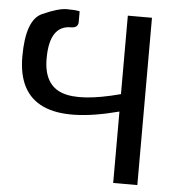

<svg xmlns="http://www.w3.org/2000/svg" viewBox="-52 -771 760 820"><g transform="rotate(5 328.0 -361.0)"><path d="M225.6 -646.5Q133.8 -646.5 133.8 -504.9Q133.8 -393.1 212.6 -364Q291.5 -335 463.4 -380.9V-717.3H566.9V0H463.4V-306.2Q29.8 -191.9 29.8 -504.4Q29.8 -661.1 97.2 -691.7Q164.6 -722.2 202.1 -722.2Q239.7 -722.2 256.8 -717.8V-672.4Q256.8 -646.5 225.6 -646.5Z"/></g></svg>

Font: Lato-Medium
Style: Regular
Weight: 500
Designer: Lukasz Dziedzic
Foundry: tyPoland Lukasz Dziedzic
Version: Version 2.006; 2014-01-15